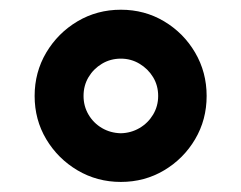

<svg xmlns="http://www.w3.org/2000/svg" viewBox="-20 -752 486 387"><path d="M223.6 -385.3Q175.8 -385.3 136.2 -408.7Q96.7 -432.1 73.2 -471.4Q49.8 -510.7 49.8 -558.6Q49.8 -606.4 73.2 -646Q96.7 -685.5 136.2 -709Q175.8 -732.4 223.6 -732.4Q271.5 -732.4 310.8 -709Q350.1 -685.5 373.3 -646Q396.5 -606.4 396.5 -558.6Q396.5 -510.7 373.3 -471.4Q350.1 -432.1 310.8 -408.7Q271.5 -385.3 223.6 -385.3ZM223.6 -483.4Q244.1 -483.9 261.2 -493.9Q278.3 -503.9 288.6 -521Q298.8 -538.1 298.8 -558.6Q298.8 -579.6 288.6 -596.4Q278.3 -613.3 261.2 -623.5Q244.1 -633.8 223.6 -633.8Q202.6 -633.8 185.5 -623.5Q168.5 -613.3 158.4 -596.4Q148.4 -579.6 148.4 -558.6Q148.4 -538.1 158.4 -521Q168.5 -503.9 185.5 -493.9Q202.6 -483.9 223.6 -483.4Z"/></svg>

Font: Inter 24pt
Style: Bold
Weight: 700
Designer: Rasmus Andersson
Foundry: rsms
Version: Version 4.001;git-66647c0bb